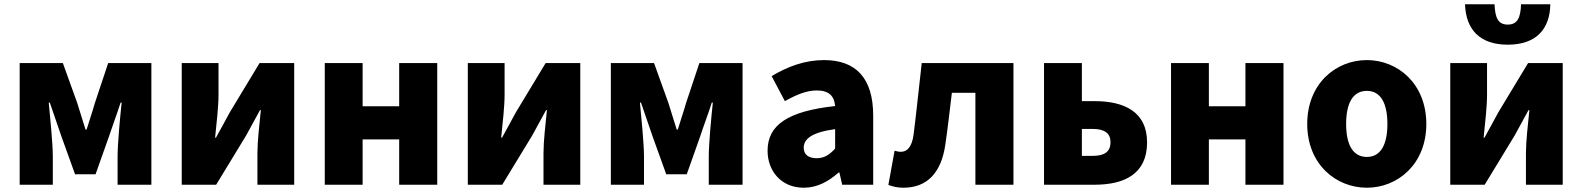

<svg xmlns="http://www.w3.org/2000/svg" viewBox="-20 -864 7400 898"><path d="M72 0H227V-132C227 -194 214 -319 208 -384H213C229 -335 253 -270 269 -221L331 -49H427L488 -221C504 -270 528 -333 544 -384H549C542 -319 530 -194 530 -132V0H688V-569H486L424 -383C411 -337 397 -298 385 -258H380C368 -298 355 -337 341 -383L274 -569H72Z M830 0H991L1131 -230C1149 -262 1177 -315 1196 -349H1200C1193 -279 1184 -204 1184 -148V0H1356V-569H1194L1055 -339C1038 -306 1008 -254 990 -220H986C993 -289 1002 -365 1002 -421V-569H830Z M1499 0H1676V-212H1847V0H2025V-569H1847V-367H1676V-569H1499Z M2168 0H2329L2469 -230C2487 -262 2515 -315 2534 -349H2538C2531 -279 2522 -204 2522 -148V0H2694V-569H2532L2393 -339C2376 -306 2346 -254 2328 -220H2324C2331 -289 2340 -365 2340 -421V-569H2168Z M2837 0H2992V-132C2992 -194 2979 -319 2973 -384H2978C2994 -335 3018 -270 3034 -221L3096 -49H3192L3253 -221C3269 -270 3293 -333 3309 -384H3314C3307 -319 3295 -194 3295 -132V0H3453V-569H3251L3189 -383C3176 -337 3162 -298 3150 -258H3145C3133 -298 3120 -337 3106 -383L3039 -569H2837Z M3739 14C3802 14 3855 -15 3902 -57H3906L3919 0H4064V-323C4064 -501 3981 -583 3834 -583C3745 -583 3664 -553 3589 -508L3651 -391C3708 -423 3755 -441 3800 -441C3858 -441 3882 -414 3886 -368C3664 -344 3570 -279 3570 -159C3570 -64 3634 14 3739 14ZM3800 -124C3763 -124 3739 -140 3739 -173C3739 -213 3775 -245 3886 -260V-169C3860 -141 3836 -124 3800 -124Z M4205 14C4318 14 4382 -58 4401 -185C4413 -265 4422 -349 4432 -430H4542V0H4720V-569H4291C4278 -458 4267 -345 4253 -235C4245 -176 4223 -154 4193 -154C4182 -154 4173 -157 4164 -159L4135 1C4157 9 4178 14 4205 14Z M4863 0H5099C5237 0 5345 -49 5345 -198C5345 -342 5237 -391 5099 -391H5040V-569H4863ZM5040 -135V-261H5091C5148 -261 5174 -239 5174 -199C5174 -156 5148 -135 5091 -135Z M5457 0H5634V-212H5805V0H5983V-569H5805V-367H5634V-569H5457Z M6373 14C6517 14 6651 -96 6651 -284C6651 -473 6517 -583 6373 -583C6228 -583 6094 -473 6094 -284C6094 -96 6228 14 6373 14ZM6373 -130C6306 -130 6276 -190 6276 -284C6276 -379 6306 -439 6373 -439C6439 -439 6469 -379 6469 -284C6469 -190 6439 -130 6373 -130Z M6763 0H6924L7064 -230C7082 -262 7110 -315 7129 -349H7133C7126 -279 7117 -204 7117 -148V0H7289V-569H7127L6988 -339C6971 -306 6941 -254 6923 -220H6919C6926 -289 6935 -365 6935 -421V-569H6763ZM7032 -655C7164 -655 7229 -727 7231 -844H7094C7092 -781 7077 -749 7032 -749C6986 -749 6973 -781 6970 -844H6832C6836 -727 6900 -655 7032 -655Z"/></svg>

Font: Noto Sans CJK Black
Style: Bold
Weight: 900
Designer: Ryoko NISHIZUKA (kana & ideographs); Paul D. Hunt (Latin, Greek & Cyrillic); Wenlong ZHANG (bopomofo); Sandoll Communica
Foundry: Adobe Systems Incorporated
Version: Version 1.000;PS 1;hotconv 1.0.78;makeotf.lib2.5.61930